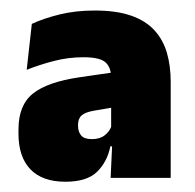

<svg xmlns="http://www.w3.org/2000/svg" viewBox="-20 -666 379 374"><path d="M195.5 -319.5 199 -395.5 196.5 -398.5V-502.5V-514.5Q196.5 -535 185.2 -544.8Q174 -554.5 142.5 -554.5Q113 -554.5 85 -547.2Q57 -540 32 -530L42 -619.5Q64.5 -630 95.8 -637.8Q127 -645.5 164.5 -645.5Q207 -645.5 235.5 -635.5Q264 -625.5 281 -606.8Q298 -588 305.2 -562.8Q312.5 -537.5 312.5 -506.5V-319.5ZM107.5 -312Q62.5 -312 39.2 -336.2Q16 -360.5 16 -405.5V-414Q16 -461.5 44.5 -484Q73 -506.5 135 -515.5L204 -525.5L211 -458.5L163.5 -450.5Q146 -447.5 139 -441.2Q132 -435 132 -422.5V-421Q132 -409.5 138 -402.2Q144 -395 159 -395Q174.5 -395 184 -402.5Q193.5 -410 197 -420L213 -381H195Q189 -351 169.2 -331.5Q149.5 -312 107.5 -312Z"/></svg>

Font: Anek Gurmukhi ExtraBold
Style: Regular
Weight: 800
Designer: Sarang Kulkarni (Gurmukhi), Yesha Goshar (Latin)
Foundry: Ek Type
Version: Version 1.003